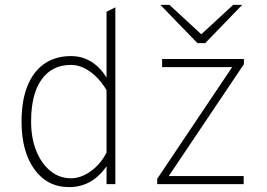

<svg xmlns="http://www.w3.org/2000/svg" viewBox="-20 -752 1089 784"><path d="M262 12Q173 12 120.5 -60.5Q68 -133 68 -256Q68 -340.5 91.8 -400.2Q115.5 -460 160.8 -491.5Q206 -523 270 -523Q359 -523 415 -436V-704L451 -722V0H415V-73Q356 12 262 12ZM270 -24Q310.5 -24 350.8 -53Q391 -82 415 -129V-384Q386.5 -432 347.8 -459.5Q309 -487 270 -487Q192 -487 149.5 -427Q107 -367 107 -256Q107 -188.5 128 -136.2Q149 -84 185.8 -54Q222.5 -24 270 -24ZM622 0V-22L928 -478H642V-511H976V-490L669 -33H975V0ZM786 -576 635 -732H672L802 -612L932 -732H969L818 -576Z"/></svg>

Font: Overpass Thin
Style: Regular
Weight: 250
Designer: Delve Withrington, Dave Bailey, Thomas Jockin
Foundry: Delve Fonts LLC
Version: Version 4.000